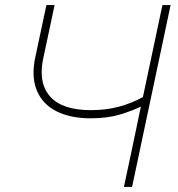

<svg xmlns="http://www.w3.org/2000/svg" viewBox="-20 -733 700 753"><path d="M466 0Q479 -61 491 -117Q502.5 -173 516.5 -238.5L532.5 -315Q501.5 -299.5 451.8 -284.2Q402 -269 336 -269Q256 -269 201.2 -296.8Q146.5 -324.5 124.5 -378Q111.5 -409 111.5 -448Q111.5 -475.5 118 -507Q120.5 -517.5 122.5 -527Q124.5 -536.5 126.5 -547Q136.5 -593 144.5 -631Q152.5 -669 162 -713H194Q184.5 -667 175.5 -625.5Q166.5 -583.5 156 -534L149.5 -503.5Q143.5 -474.5 143.5 -449.5Q143.5 -391 177 -354Q224.5 -301 336.5 -301Q396 -301 446.2 -314.5Q496.5 -328 540.5 -352.5L566 -472.5Q580.5 -539.5 592.5 -597.5Q604.5 -655 617 -713H649Q636.5 -654.5 624.5 -597Q612.5 -539.5 598 -472L548.5 -238.5Q534.5 -173 522.8 -117Q511 -61 498 0Z"/></svg>

Font: Heraclito Thin
Style: Italic
Weight: 100
Italic angle: -12°
Designer: Kostas Bartsokas (font) & Cristiano Sobral (main changes)
Foundry: Kostas Bartsokas (font) & Cristiano Sobral (main changes)
Version: Version 1.00;July 8, 2020;FontCreator 13.0.0.2655 64-bit